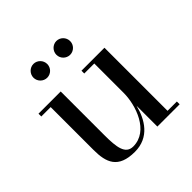

<svg xmlns="http://www.w3.org/2000/svg" viewBox="-175 -795 948 948"><g transform="rotate(-45 299.0 -321.0)"><path d="M304.5 -603C304.5 -576.5 326.5 -555 352.5 -555C379 -555 400.5 -576.5 400.5 -603C400.5 -629.5 379 -651.5 352.5 -651.5C326.5 -651.5 304.5 -629.5 304.5 -603ZM144.5 -603C144.5 -576.5 166.5 -555 192.5 -555C219 -555 240.5 -576.5 240.5 -603C240.5 -629.5 219 -651.5 192.5 -651.5C166.5 -651.5 144.5 -629.5 144.5 -603ZM497 -19.5V-460H336.5V-440.5H406.5V-235.5C406.5 -149.5 361.5 -14.5 253 -14.5C198.5 -14.5 191.5 -71.5 191.5 -155.5V-460H36.5V-440.5H102V-141C102 -54 123.5 10 240 10C341 10 387.5 -68 406.5 -145.5V0H562V-19.5Z"/></g></svg>

Font: Bodoni* 11
Style: Regular
Weight: 400
Version: Version 2.3